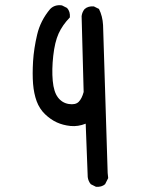

<svg xmlns="http://www.w3.org/2000/svg" viewBox="-20 -589 540 734"><path d="M346.7 125 327.1 115.2Q317.4 103.5 315.4 87.9L307.6 -116.2Q278.3 -104.5 249.5 -107.4Q220.7 -110.4 197.3 -121.1Q173.8 -131.8 152.3 -152.3Q130.9 -172.9 120.1 -202.1Q109.4 -231.4 106.4 -268.6Q103.5 -305.7 106.4 -354.5Q109.4 -403.3 122.1 -457Q134.8 -510.7 171.9 -554.7Q189.5 -572.3 216.8 -568.4L236.3 -558.6Q249 -544.9 247.1 -522.5Q218.8 -493.2 204.1 -460.9Q189.5 -428.7 183.6 -376Q177.7 -323.2 181.6 -280.3Q185.5 -237.3 201.7 -216.3Q217.8 -195.3 243.2 -191.4Q268.6 -187.5 280.8 -199.7Q293 -211.9 299.8 -237.3L292 -527.3Q293.9 -543 303.7 -554.7Q317.4 -566.4 338.9 -564.5L358.4 -554.7Q372.1 -527.3 374 -493.2L391.6 72.3L393.6 91.8L381.8 115.2Q368.2 127 346.7 125Z"/></svg>

Font: NaikaiFont
Style: Regular
Weight: 400
Version: Version 1.67